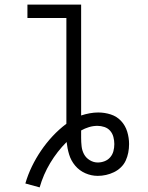

<svg xmlns="http://www.w3.org/2000/svg" viewBox="-20 -755 640 833"><path d="M152 58 90 41Q101 3 118.5 -33Q136 -69 158.5 -102Q181 -135 208.5 -164.5Q236 -194 268 -218V-677H99V-735H332V-254Q350 -260 369 -263.5Q388 -267 406 -267Q434 -267 460.5 -258.5Q487 -250 505.5 -230Q524 -210 532 -183.5Q540 -157 540 -130Q540 -111 536.5 -93Q533 -75 525.5 -58.5Q518 -42 504.5 -29Q491 -16 474.5 -8Q458 0 440 4Q422 8 404 8Q376 8 350 -3.5Q324 -15 306 -36.5Q288 -58 280 -84.5Q272 -111 269 -139Q228 -98 198 -48Q168 2 152 58ZM404 -50Q419 -50 433.5 -55.5Q448 -61 458 -72.5Q468 -84 472 -99Q476 -114 476 -130Q476 -145 472 -160.5Q468 -176 458 -187.5Q448 -199 433 -204Q418 -209 403 -209Q384 -209 366 -203.5Q348 -198 332 -189Q332 -181 332 -173Q332 -165 332 -157Q332 -139 334 -120.5Q336 -102 344.5 -86Q353 -70 369.5 -60Q386 -50 404 -50Z"/></svg>

Font: Iosevka Custom Light Extended
Style: Regular
Weight: 300
Width: 7
Monospace: yes
Designer: Belleve Invis
Foundry: Belleve Invis
Version: Version 11.2.4; ttfautohint (v1.8.4)